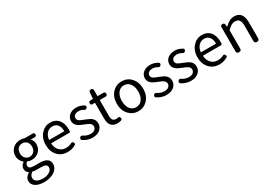

<svg xmlns="http://www.w3.org/2000/svg" viewBox="46 -1813 4526 3182"><g transform="rotate(-30 2308.5 -222.5)"><path d="M275 250Q173 250 113 212Q50 173 50 104Q50 33 131 -19V-23Q81 -52 81 -112Q81 -169 142 -213V-217Q112 -241 93 -277Q71 -318 71 -363Q71 -450 132 -505Q190 -557 275 -557Q313 -557 351 -543H445H505Q540 -543 540 -508Q540 -473 505 -473H429Q473 -431 473 -361Q473 -276 415 -223Q360 -172 275 -172Q232 -172 194 -191Q159 -161 159 -126Q159 -67 254 -67H360Q549 -67 549 62Q549 140 475 194Q397 250 275 250ZM288 188Q362 188 414 153Q461 122 461 76Q461 40 433 24Q406 9 350 9H256Q222 9 186 0Q130 40 130 92Q130 136 172 162Q214 188 288 188ZM275 -234Q323 -234 356 -269Q390 -305 390 -363Q390 -421 357 -456Q324 -490 275 -490Q225 -490 193 -457Q159 -421 159 -363Q159 -305 193 -269Q228 -234 275 -234Z M859 13Q747 13 675 -62Q599 -141 599 -271Q599 -398 674 -480Q745 -557 844 -557Q946 -557 1004 -488Q1060 -420 1060 -302Q1060 -290 1058 -270Q1056 -250 1033 -250H873H690Q694 -163 743.5 -111.5Q793 -60 870 -60Q927 -60 975 -85Q1006 -102 1023 -72Q1038 -43 1013 -28Q941 13 859 13ZM689 -315H834H980Q980 -397 944.5 -440.5Q909 -484 845 -484Q785 -484 742 -440Q697 -393 689 -315Z M1336 13Q1243 13 1161 -42Q1134 -62 1155 -91Q1178 -122 1209 -99Q1271 -58 1339 -58Q1391 -58 1420 -83Q1446 -106 1446 -143Q1446 -180 1407 -207Q1383 -223 1322 -246Q1247 -274 1213 -301Q1160 -342 1160 -403Q1160 -470 1209 -512Q1261 -557 1347 -557Q1420 -557 1488 -515Q1516 -496 1494 -467Q1472 -437 1440 -458Q1396 -485 1347 -485Q1299 -485 1272 -462Q1248 -441 1248 -407.5Q1248 -374 1281 -352Q1302 -338 1358 -317Q1365 -314 1369 -313L1370 -312Q1450 -282 1482 -257Q1534 -216 1534 -148Q1534 -79 1483 -35Q1430 13 1336 13Z M1811 13Q1656 13 1656 -168V-469H1609Q1575 -469 1575 -504Q1575 -539 1608 -540L1660 -543L1668 -659Q1671 -695 1708 -695Q1747 -695 1747 -657V-543H1857Q1894 -543 1894 -506Q1894 -469 1857 -469H1820H1747V-166Q1747 -113 1765 -88Q1785 -61 1831 -61Q1844 -61 1857 -64Q1893 -75 1902 -39Q1911 -7 1879 3Q1841 13 1811 13Z M2213 13Q2108 13 2037 -62Q1961 -141 1961 -271.5Q1961 -402 2037 -482Q2108 -557 2213 -557Q2319 -557 2389 -482Q2465 -401 2465 -271Q2465 -141 2389 -62Q2318 13 2213 13ZM2213 -63Q2284 -63 2327.5 -120Q2371 -177 2371 -271Q2371 -365 2327 -423Q2285 -481 2213 -481Q2143 -481 2099.5 -423Q2056 -365 2056 -271Q2056 -177 2099 -120Q2142 -63 2213 -63Z M2750 13Q2657 13 2575 -42Q2548 -62 2569 -91Q2592 -122 2623 -99Q2685 -58 2753 -58Q2805 -58 2834 -83Q2860 -106 2860 -143Q2860 -180 2821 -207Q2797 -223 2736 -246Q2661 -274 2627 -301Q2574 -342 2574 -403Q2574 -470 2623 -512Q2675 -557 2761 -557Q2834 -557 2902 -515Q2930 -496 2908 -467Q2886 -437 2854 -458Q2810 -485 2761 -485Q2713 -485 2686 -462Q2662 -441 2662 -407.5Q2662 -374 2695 -352Q2716 -338 2772 -317Q2779 -314 2783 -313L2784 -312Q2864 -282 2896 -257Q2948 -216 2948 -148Q2948 -79 2897 -35Q2844 13 2750 13Z M3218 13Q3125 13 3043 -42Q3016 -62 3037 -91Q3060 -122 3091 -99Q3153 -58 3221 -58Q3273 -58 3302 -83Q3328 -106 3328 -143Q3328 -180 3289 -207Q3265 -223 3204 -246Q3129 -274 3095 -301Q3042 -342 3042 -403Q3042 -470 3091 -512Q3143 -557 3229 -557Q3302 -557 3370 -515Q3398 -496 3376 -467Q3354 -437 3322 -458Q3278 -485 3229 -485Q3181 -485 3154 -462Q3130 -441 3130 -407.5Q3130 -374 3163 -352Q3184 -338 3240 -317Q3247 -314 3251 -313L3252 -312Q3332 -282 3364 -257Q3416 -216 3416 -148Q3416 -79 3365 -35Q3312 13 3218 13Z M3763 13Q3651 13 3579 -62Q3503 -141 3503 -271Q3503 -398 3578 -480Q3649 -557 3748 -557Q3850 -557 3908 -488Q3964 -420 3964 -302Q3964 -290 3962 -270Q3960 -250 3937 -250H3777H3594Q3598 -163 3647.5 -111.5Q3697 -60 3774 -60Q3831 -60 3879 -85Q3910 -102 3927 -72Q3942 -43 3917 -28Q3845 13 3763 13ZM3593 -315H3738H3884Q3884 -397 3848.5 -440.5Q3813 -484 3749 -484Q3689 -484 3646 -440Q3601 -393 3593 -315Z M4144 0Q4098 0 4098 -45V-271V-506Q4098 -543 4137 -543Q4172 -543 4177 -508L4181 -465H4184Q4229 -509 4267 -530Q4315 -557 4366 -557Q4532 -557 4532 -344V-45Q4532 0 4487 0Q4441 0 4441 -45V-332Q4441 -408 4416.5 -442.5Q4392 -477 4338 -477Q4298 -477 4263 -456Q4234 -439 4189 -394V-45Q4189 0 4144 0Z"/></g></svg>

Font: GenSenRounded TW R
Style: Regular
Weight: 400
Version: Version 1.501;PS 1;hotconv 16.6.51;makeotf.lib2.5.65220